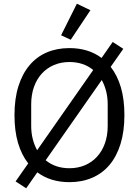

<svg xmlns="http://www.w3.org/2000/svg" viewBox="-20 -969 748 1034"><path d="M354 12Q252 12 181 -41L121 45L64 8L132 -89Q96 -135 77 -199.5Q58 -264 58 -349Q58 -437 79 -504Q100 -571 138.5 -617Q177 -663 231.5 -686.5Q286 -710 354 -710Q456 -710 527 -657L587 -743L644 -706L576 -609Q612 -563 631 -498.5Q650 -434 650 -349Q650 -261 629 -193.5Q608 -126 569.5 -80.5Q531 -35 476 -11.5Q421 12 354 12ZM148 -291Q148 -253 156.5 -220Q165 -187 180 -160L482 -592Q430 -635 354 -635Q309 -635 271 -619Q233 -603 205.5 -573Q178 -543 163 -501Q148 -459 148 -407ZM560 -407Q560 -445 551.5 -478Q543 -511 528 -538L226 -106Q278 -63 354 -63Q399 -63 437 -79Q475 -95 502.5 -125Q530 -155 545 -197Q560 -239 560 -291ZM361 -755 309 -779 394 -949 467 -914Z"/></svg>

Font: IBM Plex Sans
Style: Regular
Weight: 400
Designer: Mike Abbink, Paul van der Laan, Pieter van Rosmalen
Foundry: Bold Monday
Version: Version 3.005